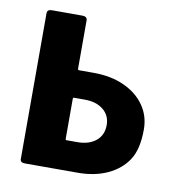

<svg xmlns="http://www.w3.org/2000/svg" viewBox="-64 -572 595 632"><g transform="rotate(10 233.5 -256.0)"><path d="M236 0H60Q44 0 44 -12V-499Q44 -512 60 -512H161Q178 -512 178 -499V-338Q178 -333 181 -333H231Q289 -333 333 -313Q377 -293 401.5 -258Q426 -223 426 -178Q426 -112 402.5 -76Q379 -40 336 -20Q293 0 236 0ZM218 -241H181Q178 -241 178 -236V-103Q178 -99 181 -99H218Q256 -99 279.5 -118Q303 -137 303 -171Q303 -203 279.5 -222Q256 -241 218 -241Z"/></g></svg>

Font: Barlow
Style: Bold
Weight: 700
Designer: Jeremy Tribby
Foundry: Jeremy Tribby
Version: Version 1.101 August 23, 2024